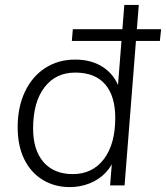

<svg xmlns="http://www.w3.org/2000/svg" viewBox="-20 -756 677 783"><path d="M265 7Q202 7 153.5 -23Q105 -53 78.5 -107.5Q52 -162 52 -237Q52 -319 81.5 -381.5Q111 -444 164 -478.5Q217 -513 287 -513Q358 -513 407 -477.5Q456 -442 472 -377L458 -369L487 -736H546L488 0H429L440 -138L450 -120Q438 -80 410.5 -51.5Q383 -23 345 -8Q307 7 265 7ZM277 -46Q357 -46 403.5 -107Q450 -168 450 -275Q450 -365 408.5 -412.5Q367 -460 287 -460Q207 -460 161 -399.5Q115 -339 115 -232Q115 -144 157.5 -95Q200 -46 277 -46ZM273 -589 277 -637H637L632 -589Z"/></svg>

Font: Muli Light
Style: Italic
Weight: 300
Italic angle: -4.541°
Designer: Vernon Adams
Foundry: Vernon Adams
Version: Version 2.100; ttfautohint (v1.8.1.43-b0c9)